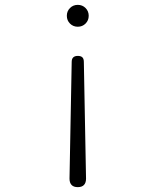

<svg xmlns="http://www.w3.org/2000/svg" viewBox="-20 -580 640 790"><path d="M275 -325Q275 -338 281.5 -344Q288 -350 300 -350Q313 -350 319 -344Q325 -338 325 -325L334 155Q334 172 325.5 181Q317 190 300 190Q283 190 274.5 181Q266 172 266 155ZM255 -515Q255 -534 268 -547Q281 -560 300 -560Q319 -560 332 -547Q345 -534 345 -515Q345 -496 332 -483Q319 -470 300 -470Q281 -470 268 -483Q255 -496 255 -515Z"/></svg>

Font: Maple Mono Thin
Style: Regular
Weight: 250
Monospace: yes
Designer: subframe7536
Version: Version 7.000